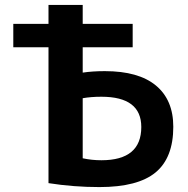

<svg xmlns="http://www.w3.org/2000/svg" viewBox="-20 -750 763 780"><path d="M316 -351V-107Q353 -99 392 -99Q554 -99 554 -234Q554 -357 392 -357Q350 -357 316 -351ZM316 -455Q356 -461 406 -461Q543 -461 613.5 -402.5Q684 -344 684 -235Q684 -109 612 -49.5Q540 10 384 10Q279 10 177 -6V-558H34V-653H177V-730H316V-653H519V-558H316Z"/></svg>

Font: M PLUS 1p
Style: Bold
Weight: 700
Version: Version 1.062